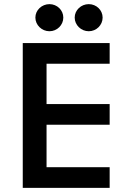

<svg xmlns="http://www.w3.org/2000/svg" viewBox="-20 -908 622 928"><path d="M90 -700V0H510V-100H205V-305H510V-405H205V-600H510V-700ZM219 -888C182 -888 151 -859 151 -823C151 -787 182 -757 219 -757C256 -757 286 -787 286 -823C286 -859 256 -888 219 -888ZM409 -888C372 -888 341 -859 341 -823C341 -787 372 -757 409 -757C446 -757 476 -787 476 -823C476 -859 446 -888 409 -888Z"/></svg>

Font: Goli Medium
Style: Regular
Weight: 500
Designer: jaikishan Patel
Foundry: MagicType
Version: Version 1.000;Glyphs 3.2 (3242)